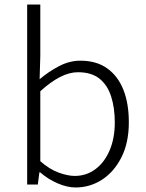

<svg xmlns="http://www.w3.org/2000/svg" viewBox="-20 -815 643 848"><path d="M314 13Q277 13 235 -5Q193 -23 157 -54H154L147 0H100V-795H158V-568L155 -465Q195 -499 241 -523Q287 -547 335 -547Q406 -547 453.5 -513Q501 -479 525 -418.5Q549 -358 549 -275Q549 -184 516 -119.5Q483 -55 430 -21Q377 13 314 13ZM310 -38Q361 -38 401 -67.5Q441 -97 464 -150.5Q487 -204 487 -274Q487 -338 471 -388.5Q455 -439 419.5 -467.5Q384 -496 324 -496Q286 -496 244.5 -474.5Q203 -453 158 -412V-103Q199 -67 239.5 -52.5Q280 -38 310 -38Z"/></svg>

Font: Noto Sans SC Thin Light
Style: Regular
Weight: 300
Version: Version 2.004-H2;hotconv 1.0.118;makeotfexe 2.5.65603